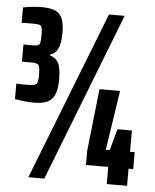

<svg xmlns="http://www.w3.org/2000/svg" viewBox="-51 -737 631 781"><g transform="rotate(5 264.5 -347.0)"><path d="M89 -304Q72 -304 50 -306.5Q28 -309 12 -312V-375Q26 -374 38 -374Q50 -374 57 -374Q86 -374 93.5 -380.5Q101 -387 101 -417Q101 -453 94 -459.5Q87 -466 67 -466H27V-536H67Q81 -536 87 -538.5Q93 -541 95 -550.5Q97 -560 97 -582Q97 -602 94.5 -611Q92 -620 83.5 -622Q75 -624 55 -624Q48 -624 36.5 -624Q25 -624 12 -623V-686Q30 -690 51.5 -692Q73 -694 89 -694Q115 -694 136 -688Q157 -682 169 -661.5Q181 -641 181 -598Q181 -555 170.5 -532.5Q160 -510 137 -504V-502Q161 -495 172.5 -475.5Q184 -456 184 -408Q184 -364 172.5 -341.5Q161 -319 140 -311.5Q119 -304 89 -304ZM94 0 363 -688H427L159 0ZM414 0V-70H323V-128L351 -382H435L398 -139H414L438 -226H497V-139H516V-70H497V0Z"/></g></svg>

Font: Saira UltraCondensed Black
Style: Regular
Weight: 900
Width: 1
Designer: Hector Gatti with collaboration of the Omnibus-Type team
Foundry: Omnibus-Type
Version: Version 1.101